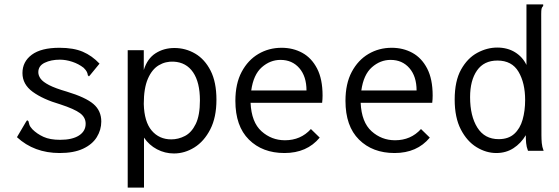

<svg xmlns="http://www.w3.org/2000/svg" viewBox="-20 -685 2540 872"><path d="M251 10Q135 10 57 -62L97 -130L103 -139L109 -135Q111 -127 113.5 -118.5Q116 -110 127 -98Q148 -77 177.5 -63.5Q207 -50 253 -50Q308 -50 338.5 -69.5Q369 -89 369 -123Q369 -152 343.5 -171Q318 -190 254 -211Q175 -234 128.5 -268Q82 -302 82 -353Q82 -405 124.5 -436.5Q167 -468 250 -468Q314 -468 356 -450Q398 -432 432 -396L391 -346L384 -338L379 -343Q378 -351 374.5 -358.5Q371 -366 360 -377Q337 -395 308 -404.5Q279 -414 252 -414Q212 -414 183 -400Q154 -386 154 -357Q154 -342 164.5 -327.5Q175 -313 203 -298.5Q231 -284 283 -269Q369 -243 404.5 -212.5Q440 -182 440 -133Q440 -95 419.5 -62Q399 -29 357 -9.5Q315 10 251 10Z M560 167V-457H633V-367Q649 -419 686.5 -443Q724 -467 772 -467Q823 -467 866.5 -441.5Q910 -416 936.5 -364Q963 -312 963 -232Q963 -152 935 -97.5Q907 -43 863 -15.5Q819 12 770 12Q729 12 693 -7Q657 -26 634 -60V167ZM758 -52Q790 -52 820 -67.5Q850 -83 869 -122Q888 -161 888 -229Q888 -311 857 -356.5Q826 -402 769 -405Q732 -407 701 -388.5Q670 -370 651.5 -327Q633 -284 633 -213Q635 -132 669 -92Q703 -52 758 -52Z M1272 10Q1172 10 1110.5 -51Q1049 -112 1049 -227Q1049 -305 1077.5 -358.5Q1106 -412 1153.5 -440Q1201 -468 1259 -468Q1311 -468 1353 -445Q1395 -422 1420 -374Q1445 -326 1445 -251Q1445 -243 1444.5 -234.5Q1444 -226 1443 -218H1118Q1122 -130 1167.5 -89Q1213 -48 1274 -48Q1346 -48 1392 -99L1432 -60Q1374 10 1272 10ZM1121 -274H1372Q1372 -338 1339.5 -375.5Q1307 -413 1254 -413Q1207 -413 1169 -379.5Q1131 -346 1121 -274Z M1772 10Q1672 10 1610.5 -51Q1549 -112 1549 -227Q1549 -305 1577.5 -358.5Q1606 -412 1653.5 -440Q1701 -468 1759 -468Q1811 -468 1853 -445Q1895 -422 1920 -374Q1945 -326 1945 -251Q1945 -243 1944.5 -234.5Q1944 -226 1943 -218H1618Q1622 -130 1667.5 -89Q1713 -48 1774 -48Q1846 -48 1892 -99L1932 -60Q1874 10 1772 10ZM1621 -274H1872Q1872 -338 1839.5 -375.5Q1807 -413 1754 -413Q1707 -413 1669 -379.5Q1631 -346 1621 -274Z M2234 10Q2188 10 2144.5 -16.5Q2101 -43 2073 -97Q2045 -151 2045 -233Q2045 -317 2074 -369Q2103 -421 2147.5 -445Q2192 -469 2238 -469Q2285 -469 2319.5 -447.5Q2354 -426 2371 -390V-665H2447V-658Q2441 -652 2439.5 -645Q2438 -638 2438 -621L2439 -71Q2439 -53 2440.5 -35.5Q2442 -18 2449 0H2378Q2371 -18 2369.5 -35.5Q2368 -53 2368 -71Q2346 -34 2312 -12Q2278 10 2234 10ZM2245 -53Q2289 -53 2315.5 -77Q2342 -101 2353.5 -141.5Q2365 -182 2365 -231Q2365 -308 2335 -359Q2305 -410 2239 -410Q2178 -410 2146.5 -365Q2115 -320 2115 -244Q2115 -158 2148 -105.5Q2181 -53 2245 -53Z"/></svg>

Font: Inconsolata Nerd Font Mono
Style: Regular
Weight: 400
Monospace: yes
Designer: Raph Levien, Cyreal, Brenton Simpson
Foundry: Raph Levien, Cyreal, Google
Version: Version 3.000; ttfautohint (v1.8.3);Nerd Fonts 3.0.2